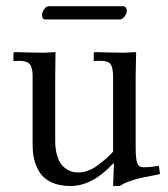

<svg xmlns="http://www.w3.org/2000/svg" viewBox="-20 -603 557 635"><path d="M376 -538.6H131.3Q119.1 -538.6 119.1 -553.2Q119.1 -562.5 126 -572.5Q132.8 -582.5 141.1 -582.5H385.7Q392.6 -582.5 396 -578.1Q399.4 -573.7 399.4 -567.9Q399.4 -558.6 392.1 -548.6Q384.8 -538.6 376 -538.6ZM428.7 -116.2Q428.7 -78.1 433.8 -64Q439 -49.8 454.1 -49.8Q477.1 -49.8 505.4 -54.7L509.3 -27.3Q471.2 -20 450.9 -15.6Q430.7 -11.2 408.9 -3.7Q387.2 3.9 376.5 12.2H354L356.9 -62H354Q285.2 12.2 213.4 12.2Q177.7 12.2 152.1 1Q126.5 -10.3 113 -30.3Q99.6 -50.3 93.8 -73Q87.9 -95.7 87.9 -123.5V-351.6Q87.9 -378.4 78.9 -390.1Q69.8 -401.9 43.9 -401.9Q37.1 -401.9 27.3 -400.9L24.4 -402.3V-428.2L27.3 -430.7Q94.7 -428.7 127 -428.7L163.6 -430.7L162.6 -351.1V-137.7Q162.6 -112.3 167.7 -93Q172.9 -73.7 180.7 -62.5Q188.5 -51.3 199.2 -44.2Q210 -37.1 219.5 -34.9Q229 -32.7 238.8 -32.7Q271.5 -32.7 303.7 -56.6Q337.9 -82.5 354 -101.6V-349.1Q354 -378.4 346.2 -390.1Q338.4 -401.9 312 -401.9Q298.8 -401.9 292 -400.9L290 -403.3V-427.7L292 -430.7Q362.8 -428.7 390.6 -428.7L430.2 -430.7L428.7 -352.1Z"/></svg>

Font: Libertinage
Style: b
Weight: 400
Designer: OSP
Foundry: OSP
Version: Version 1.0; 2008; OFL relea